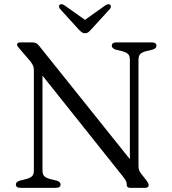

<svg xmlns="http://www.w3.org/2000/svg" viewBox="-20 -904 826 924"><path d="M271.5 -16.5Q271.5 0 249 0H79Q56.5 0 56.5 -16.5Q56.5 -29 76 -35L105 -42Q126 -47.5 134.5 -56.2Q143 -65 143 -84V-564.5Q143 -580.5 137.5 -591.5Q132 -602.5 118 -618.5L74 -669.5Q62 -682.5 62 -689Q62 -700 78.5 -700H135Q145.5 -700 153.2 -696.5Q161 -693 169.5 -682L605 -138V-616Q605 -635 596.5 -643.8Q588 -652.5 566.5 -658L537.5 -665Q518 -671.5 518 -683.5Q518 -700 540.5 -700H710Q733 -700 733 -683.5Q733 -671 713.5 -665L684 -658Q663 -652.5 654.8 -643.8Q646.5 -635 646.5 -616V-105Q646.5 -93 649.5 -85Q652.5 -77 658.5 -69L685 -35.5Q695.5 -21 695.5 -13.5Q695.5 0 677.5 0H607Q590 0 590 -14.5Q590 -24.5 586.5 -32.2Q583 -40 570 -56.5L184.5 -540V-84Q184.5 -65 193 -56.2Q201.5 -47.5 223 -42L252 -35Q271.5 -29 271.5 -16.5ZM418.5 -762Q411 -753.5 404.8 -748.8Q398.5 -744 389.5 -744Q380 -744 373.5 -748.8Q367 -753.5 359 -762L269 -861Q263.5 -867 263.8 -872.8Q264 -878.5 267.5 -881.5Q276 -887.5 290 -878.5L389 -808.5L487.5 -878.5Q501.5 -887.5 510 -881.5Q513.5 -878.5 513.8 -872.8Q514 -867 509 -861Z"/></svg>

Font: Fraunces 9pt Soft Light
Style: Regular
Weight: 300
Version: Version 1.000;[0bf87f6ff]